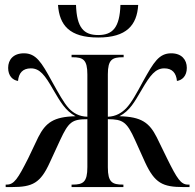

<svg xmlns="http://www.w3.org/2000/svg" viewBox="-20 -758 791 778"><path d="M378 -606C493 -606 535 -656 540 -738H468C465 -647 437 -616 378 -616C319 -616 291 -646 288 -738H215C221 -656 261 -606 378 -606ZM3 0H28C112 0 144 -16 182 -100L224 -191C258 -264 272 -275 334 -275V-81C334 -20 317 -10 274 -10H270V0H480V-10H478C435 -10 417 -19 417 -80V-275C478 -275 494 -264 527 -191L568 -100C607 -16 639 0 723 0H748V-10H742C713 -10 698 -33 657 -116L615 -202C585 -261 553 -285 464 -287C507 -310 525 -345 554 -394C589 -454 610 -481 646 -481C678 -481 694 -462 697 -430C718 -433 737 -450 737 -483C737 -516 716 -542 674 -542C624 -542 603 -506 560 -429C533 -379 513 -342 491 -319C473 -301 450 -286 417 -285V-457C417 -517 435 -526 478 -526H481V-536H270V-526H274C317 -526 334 -516 334 -456V-285C300 -286 277 -300 259 -319C238 -342 218 -379 190 -429C148 -506 126 -542 77 -542C34 -542 13 -516 13 -483C13 -450 32 -433 53 -430C56 -462 72 -481 105 -481C141 -481 162 -454 196 -394C225 -345 244 -310 286 -287C197 -285 165 -261 135 -202L94 -116C52 -33 37 -10 7 -10H3Z"/></svg>

Font: Noto Serif Display Condensed
Style: Regular
Weight: 400
Width: 3
Designer: Monotype Design Team
Foundry: Monotype Imaging Inc.
Version: Version 2.009